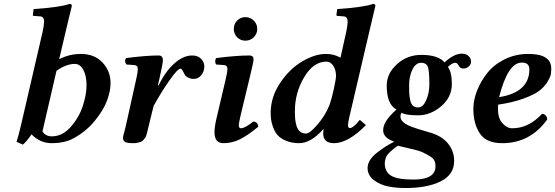

<svg xmlns="http://www.w3.org/2000/svg" viewBox="-20 -718 2822 976"><path d="M419.9 -286.1Q419.9 -331.1 404.1 -362.1Q388.2 -393.1 359.9 -393.1Q316.9 -393.1 267.1 -357.9L195.8 -49.8Q211.9 -24.9 243.2 -24.9Q297.4 -24.9 339.6 -73Q381.8 -121.1 400.9 -179.2Q419.9 -237.3 419.9 -286.1ZM319.8 -583 280.8 -417Q332.5 -443.8 391.1 -443.8Q460.9 -443.8 501.5 -399.9Q542 -356 542 -295.9Q542 -255.9 524.4 -207.5Q506.8 -159.2 462.4 -104.5Q418 -49.8 354 -15.1Q309.1 9.8 242.2 9.8Q184.1 9.8 140.1 -35.2Q115.2 2 96.2 17.1L64 2.9Q72.8 -22.9 85 -74.2L196.8 -557.1Q203.6 -587.9 204.1 -606.9Q204.1 -634.8 183.1 -634.8L151.9 -637.2Q147 -637.2 147 -642.1L150.9 -671.9Q290 -681.6 333 -698.2Q345.2 -698.2 345.2 -688Q335 -647 319.8 -583Z M782.7 -285.2 786.6 -284.2Q819.8 -354 865.7 -395Q911.6 -436 956.5 -436Q986.3 -436 1002.4 -418.9Q1018.6 -401.9 1018.6 -379.9Q1018.6 -355 1003.2 -335.9Q987.8 -316.9 964.8 -316.9Q937.5 -316.9 921.4 -335Q918.9 -337.9 914.8 -346.9Q910.6 -356 906.2 -362.5Q901.9 -369.1 897.5 -369.1Q883.3 -369.1 841.6 -309.6Q799.8 -250 760.7 -179.2L734.4 -71.8Q733.4 -68.4 731 -57.4Q728.5 -46.4 727.5 -42.5Q726.6 -38.6 723.4 -29.3Q720.2 -20 717 -16.1Q713.9 -12.2 708.3 -5.9Q702.6 0.5 696 2.9Q689.5 5.4 679.9 7.6Q670.4 9.8 658.7 9.8Q625.5 9.8 615.5 3.4Q605.5 -2.9 605.5 -17.1Q605.5 -23.9 607.7 -32.5Q609.9 -41 613.3 -52.7Q616.7 -64.5 618.2 -71.8L672.4 -315.9Q680.2 -348.1 680.4 -367.2Q680.7 -386.2 662.6 -387.2L622.6 -390.1Q609.4 -409.2 621.6 -422.9Q723.6 -436 786.6 -436Q808.1 -436 808.1 -411.1Q808.1 -397 791 -320.3Z M1185.5 -528.6Q1168.5 -545.9 1168.5 -571Q1168.5 -596.2 1185.5 -613.5Q1202.6 -630.9 1227.5 -630.9Q1252.4 -630.9 1270 -613.5Q1287.6 -596.2 1287.6 -571Q1287.6 -545.9 1270 -528.6Q1252.4 -511.2 1227.5 -511.2Q1202.6 -511.2 1185.5 -528.6ZM1248.5 -320.3 1203.6 -133.8Q1194.3 -92.8 1193.8 -82.5Q1193.8 -65.9 1204.6 -65.9Q1224.6 -65.9 1267.6 -100.1Q1288.6 -100.1 1293.5 -74.2Q1240.2 -30.3 1200.4 -10.3Q1160.6 9.8 1115.5 9.8Q1070.3 9.8 1070.3 -46.4Q1070.3 -74.7 1082.5 -125L1127.4 -315.9Q1136.2 -354 1136.2 -367.2Q1136.2 -386.2 1118.7 -387.2L1078.6 -390.1Q1073.7 -397 1074 -407Q1074.2 -417 1079.6 -422.9Q1181.6 -436 1248.5 -436Q1269 -436 1269 -415Q1268.6 -403.3 1248.5 -320.3Z M1688 -332Q1688 -362.8 1674.1 -383.8Q1660.2 -404.8 1639.2 -404.8Q1573.2 -404.8 1526.1 -325.4Q1479 -246.1 1479 -153.8Q1479 -129.9 1480.5 -113Q1481.9 -96.2 1487.5 -77.6Q1493.2 -59.1 1505.1 -49.1Q1517.1 -39.1 1536.1 -39.1Q1554.2 -39.1 1592.8 -83.5Q1631.3 -127.9 1653.3 -180.2Q1666.5 -216.3 1677.2 -266.6Q1688 -316.9 1688 -332ZM1863.3 -583 1756.3 -125Q1749.5 -95.2 1749 -83Q1749 -66.9 1758.3 -66.9Q1775.4 -66.9 1809.1 -108.9L1840.3 -82Q1749.5 9.8 1678.2 9.8Q1623 9.8 1623 -39.1Q1623 -50.3 1625 -60.1L1623 -61Q1560.1 9.8 1501 9.8Q1462.9 9.8 1434.6 -2.2Q1406.2 -14.2 1391.6 -30.5Q1377 -46.9 1368.7 -69.8Q1360.4 -92.8 1358.2 -109.4Q1356 -126 1356 -144Q1356 -225.1 1404.1 -296.6Q1452.1 -368.2 1516.6 -406Q1581.1 -443.8 1636.2 -443.8Q1678.2 -443.8 1710.9 -424.8L1740.2 -557.1Q1747.1 -589.4 1747.1 -606.9Q1747.1 -634.8 1726.1 -634.8L1695.3 -637.2Q1690.4 -637.2 1689.9 -642.1L1694.3 -671.9Q1833.5 -681.6 1876 -698.2Q1888.2 -698.2 1888.2 -688Q1878.4 -647 1863.3 -583Z M2002.9 22.9Q2001 23.9 1992.9 29.5Q1984.9 35.2 1981.4 38.1Q1978 41 1970.9 47.1Q1963.9 53.2 1959.7 57.1Q1955.6 61 1950.2 68.1Q1944.8 75.2 1942.4 81.5Q1939.9 87.9 1938 95.9Q1936 104 1936 112.8Q1936 155.8 1968.5 175.3Q2001 194.8 2082 194.8Q2193.8 194.8 2193.8 127Q2193.8 101.1 2180.4 87.6Q2167 74.2 2124 54.2Q2106 45.9 2002.9 22.9ZM2276.9 -291Q2276.9 -224.1 2222.9 -178Q2168.9 -131.8 2105 -131.8Q2042 -131.8 2021 -145Q1998.5 -103 2068.8 -74.7Q2091.8 -65.4 2167 -43.9Q2226.1 -26.9 2257.3 11.5Q2288.6 49.8 2288.6 100.1Q2288.6 169.9 2220.2 203.9Q2151.9 237.8 2041 237.8Q1995.1 237.8 1954.3 230Q1913.6 222.2 1881.1 198Q1848.6 173.8 1848.6 136.2Q1848.6 115.2 1861.3 95.2Q1874 75.2 1898.4 56.6Q1922.9 38.1 1939.2 27.6Q1955.6 17.1 1983.9 2Q1927.7 -17.1 1927.7 -56.2Q1927.7 -102.1 1995.6 -161.1Q1945.8 -187 1945.8 -283.2Q1945.8 -344.2 1997.8 -391.6Q2049.8 -439 2121.6 -439Q2207.5 -439 2239.7 -400.9Q2288.6 -445.3 2327.1 -445.3Q2349.6 -445.3 2362.1 -433.1Q2374.5 -420.9 2374.5 -404.8Q2374.5 -390.1 2362.5 -379.9Q2350.6 -369.6 2335.9 -369.6Q2332.5 -369.6 2329.3 -370.1Q2326.2 -370.6 2323.7 -372.1Q2321.3 -373.5 2319.6 -374.5Q2317.9 -375.5 2315.9 -377.9Q2314 -380.4 2313.2 -381.6Q2312.5 -382.8 2310.8 -385.5Q2309.1 -388.2 2308.6 -389.2Q2302.7 -398.9 2293.9 -398.9Q2279.8 -398.9 2256.8 -377.9Q2276.9 -351.1 2276.9 -291ZM2162.6 -291Q2162.6 -366.2 2152.8 -383.3Q2143.6 -398.9 2120.6 -398.9Q2093.8 -398.9 2076.7 -365Q2059.6 -331.1 2059.6 -282.2Q2059.6 -256.3 2060.3 -243.7Q2061 -231 2064.9 -210.4Q2068.8 -189.9 2078.9 -180.9Q2088.9 -171.9 2106 -171.9Q2129.9 -171.9 2146.2 -208Q2162.6 -244.1 2162.6 -291Z M2670.9 -365.2Q2670.9 -400.4 2632.3 -399.9Q2561.5 -399.9 2517.1 -224.1Q2670.9 -249 2670.9 -365.2ZM2782.2 -369.1Q2782.2 -353 2779.8 -339.1Q2777.3 -325.2 2761.7 -300Q2746.1 -274.9 2719.7 -255.4Q2693.4 -235.8 2639.6 -216.3Q2585.9 -196.8 2512.2 -186Q2507.3 -124 2531.2 -95Q2555.2 -65.9 2584 -65.9Q2667 -65.9 2735.4 -139.2Q2746.6 -139.2 2754.4 -130.6Q2762.2 -122.1 2761.2 -109.9Q2674.3 10.3 2532.2 9.8Q2452.1 9.8 2419.2 -39.6Q2386.2 -88.9 2386.2 -165Q2386.2 -209 2404.8 -256.6Q2423.3 -304.2 2456.8 -346.7Q2490.2 -389.2 2545.2 -416.5Q2600.1 -443.8 2665 -443.8Q2782.2 -444.3 2782.2 -369.1Z"/></svg>

Font: Linux Libertine O
Style: Semibold Italic
Weight: 600
Italic angle: -11.5°
Designer: Philipp H. Poll
Foundry: Philipp H. Poll
Version: Version 5.1.2